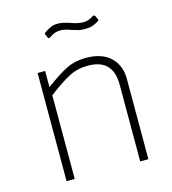

<svg xmlns="http://www.w3.org/2000/svg" viewBox="-109 -820 814 909"><g transform="rotate(-15 298.0 -365.5)"><path d="M105 -530H142V-451Q210 -501 250.5 -520.5Q291 -540 344 -540Q422 -540 464 -500Q506 -460 506 -393V0H466V-377Q466 -502 343 -502Q293 -502 252.5 -481.5Q212 -461 145 -410V0H105ZM375 -673Q357 -673 344.5 -676Q332 -679 311 -686Q282 -697 261 -697Q245 -697 234.5 -693Q224 -689 216.5 -684Q209 -679 205 -677Q201 -675 199 -675Q197 -675 194 -681L187 -697Q186 -700 186.5 -702Q187 -704 189 -705Q208 -718 222.5 -724.5Q237 -731 257 -731Q280 -731 316 -719Q351 -706 376 -706Q391 -706 401 -709.5Q411 -713 426 -722Q429 -724 433 -724Q436 -724 439 -719L447 -701Q448 -700 448 -698Q448 -695 442 -692Q428 -683 413.5 -678Q399 -673 375 -673Z"/></g></svg>

Font: Morrison Thin
Style: Regular
Weight: 100
Designer: Pablo Impallari, Rodrigo Fuenzalida (Modified by Dan O. Williams)
Version: Version 0.03;June 6, 2019;FontCreator 11.5.0.2425 64-bit; tt